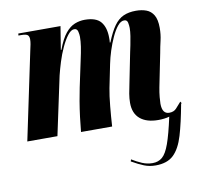

<svg xmlns="http://www.w3.org/2000/svg" viewBox="-84 -636 1003 954"><g transform="rotate(-10 417.5 -159.0)"><path d="M626 228Q595 228 568.5 217.5Q542 207 507 187L510 177Q536 193 561 203.5Q586 214 613 214Q642 214 662 197Q682 180 698.5 134Q715 88 734 1Q710 8 678 8Q619 8 586.5 -19.5Q554 -47 554 -100Q554 -122 558 -146Q562 -170 569 -202L598 -347Q601 -361 605.5 -382.5Q610 -404 613.5 -427Q617 -450 617 -467Q617 -479 614 -494Q611 -509 596 -509Q579 -509 563 -489.5Q547 -470 532.5 -438.5Q518 -407 507 -372.5Q496 -338 490 -308L466 -190Q459 -154 454 -101.5Q449 -49 446 0H289Q292 -34 297 -74Q302 -114 308.5 -152.5Q315 -191 321 -219L348 -346Q358 -391 362 -418Q366 -445 366 -467Q366 -478 362.5 -493.5Q359 -509 344 -509Q328 -509 311 -487Q294 -465 278.5 -431.5Q263 -398 251.5 -361Q240 -324 233 -295L170 0H18L112 -447Q115 -459 117.5 -472.5Q120 -486 120 -497Q120 -513 112 -519.5Q104 -526 79 -526H66L67 -536H280L261 -419H264Q284 -473 306.5 -500Q329 -527 353.5 -536.5Q378 -546 403 -546Q461 -546 484.5 -517.5Q508 -489 508 -437Q508 -431 508 -425Q508 -419 507 -413H510Q531 -465 551.5 -493.5Q572 -522 598.5 -534Q625 -546 662 -546Q691 -546 714 -537.5Q737 -529 750.5 -506.5Q764 -484 764 -442Q764 -408 757 -378.5Q750 -349 745 -320L711 -151Q706 -125 704 -103Q702 -81 702 -70Q702 -18 738 -18Q761 -18 774 -32.5Q787 -47 801 -63L806 -55Q805 -53 803 -51Q786 42 767.5 104Q749 166 717 197Q685 228 626 228Z"/></g></svg>

Font: Noto Serif Display ExtraCondensed ExtraBold
Style: Italic
Weight: 800
Width: 2
Italic angle: -12°
Designer: Monotype Design Team
Foundry: Monotype Imaging Inc.
Version: Version 2.009